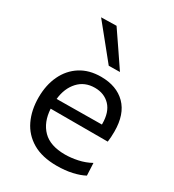

<svg xmlns="http://www.w3.org/2000/svg" viewBox="-189 -884 906 1002"><g transform="rotate(30 264.0 -383.5)"><path d="M310 11Q221 11 163.5 -23Q106 -57 78 -116Q50 -175 50 -251Q50 -326 77.5 -384Q105 -442 156.5 -474.8Q208 -507.5 279.5 -507.5Q373.5 -507.5 427.8 -453Q482 -398.5 482 -294.5Q482 -258 478 -231.5H134Q138.5 -152.5 183.5 -107Q228.5 -61.5 318 -61.5Q353 -61.5 393.5 -70Q434 -78.5 469 -98L472.5 -23.5Q444 -8 402 1.5Q360 11 310 11ZM280.5 -441.5Q219 -441.5 180.8 -399.8Q142.5 -358 135.5 -291L407 -293.5Q407 -295 407 -297.5Q407 -368 372 -404.8Q337 -441.5 280.5 -441.5ZM284.5 -577Q244.5 -626.5 204.5 -676Q164.5 -725.5 123.5 -776L215.5 -778Q249.5 -728.5 283.2 -678.8Q317 -629 351.5 -578Z"/></g></svg>

Font: Commissioner
Style: Regular
Weight: 400
Designer: Kostas Bartsokas
Foundry: Kostas Bartsokas
Version: Version 1.000; ttfautohint (v1.8.3)